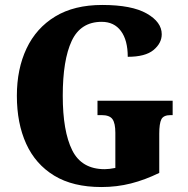

<svg xmlns="http://www.w3.org/2000/svg" viewBox="-20 -744 756 774"><path d="M389 10Q274 10 198.5 -36Q123 -82 85.5 -164.5Q48 -247 48 -358Q48 -466 87 -548.5Q126 -631 202.5 -677.5Q279 -724 392 -724Q511 -724 571.5 -689.5Q632 -655 632 -606Q632 -570 599 -542.5Q566 -515 495 -515Q495 -582 467.5 -619Q440 -656 390 -656Q305 -656 269 -579Q233 -502 233 -358Q233 -215 271 -138.5Q309 -62 402 -62Q420 -62 445 -67V-209Q445 -247 433.5 -263.5Q422 -280 389 -280H373V-338H676V-280H668Q639 -280 630.5 -263Q622 -246 622 -205V-47Q565 -19 508 -4.5Q451 10 389 10Z"/></svg>

Font: Noto Serif Hebrew Condensed Black
Style: Regular
Weight: 900
Width: 3
Designer: Monotype Design Team
Foundry: Monotype Imaging Inc.
Version: Version 2.004; ttfautohint (v1.8.4.7-5d5b)